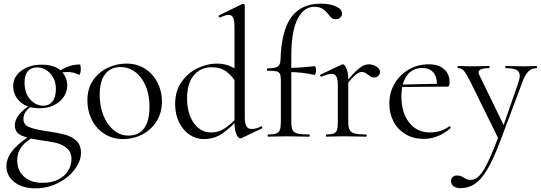

<svg xmlns="http://www.w3.org/2000/svg" viewBox="-20 -746 2952 1048"><path d="M15 161Q15 115 53 70.5Q91 26 168 -20L178 -9Q142 14 122.5 29.5Q103 45 88.5 69.5Q74 94 74 129Q74 185 111.5 218.5Q149 252 213 252Q262 252 297.5 234Q333 216 351.5 186.5Q370 157 370 123Q370 84 345 63Q320 42 286.5 34Q253 26 192 18Q131 9 96 -7Q61 -23 61 -62Q61 -92 84 -120.5Q107 -149 144 -172L151 -165Q131 -153 119.5 -135Q108 -117 108 -97Q108 -66 136.5 -53.5Q165 -41 222 -32L242 -29Q301 -20 336.5 -10.5Q372 -1 397 22.5Q422 46 422 88Q422 133 388 178.5Q354 224 296.5 253Q239 282 173 282Q102 282 58.5 248Q15 214 15 161ZM52 -275Q52 -327 96 -360Q140 -393 207 -393Q278 -393 312.5 -359.5Q347 -326 347 -280Q347 -246 328 -217.5Q309 -189 275 -172Q241 -155 196 -155Q129 -155 90.5 -190Q52 -225 52 -275ZM285 -260Q285 -312 254.5 -345Q224 -378 182 -378Q151 -378 132.5 -358Q114 -338 114 -296Q114 -238 144.5 -203.5Q175 -169 217 -169Q247 -169 266 -191.5Q285 -214 285 -260ZM416 -394Q418 -394 419.5 -387Q421 -380 421 -372Q421 -360 418.5 -348Q416 -336 412 -338Q409 -339 390.5 -346Q372 -353 346 -353Q325 -353 299 -346L290 -318L291 -351Q324 -372 353 -383Q382 -394 416 -394Z M457 -198Q457 -263 488.5 -308.5Q520 -354 569.5 -376.5Q619 -399 670 -399Q729 -399 773 -370Q817 -341 840.5 -293.5Q864 -246 864 -193Q864 -131 835 -84.5Q806 -38 757.5 -12.5Q709 13 652 13Q594 13 549.5 -15.5Q505 -44 481 -92.5Q457 -141 457 -198ZM796 -165Q796 -227 775.5 -276Q755 -325 719 -352.5Q683 -380 637 -380Q583 -380 553.5 -341Q524 -302 524 -229Q524 -168 544 -117Q564 -66 600 -36Q636 -6 681 -6Q736 -6 766 -45Q796 -84 796 -165Z M936 -178Q936 -249 971 -299Q1006 -349 1059 -374Q1112 -399 1164 -399Q1233 -399 1286 -354L1275 -287Q1248 -331 1216 -355Q1184 -379 1137 -379Q1074 -379 1037.5 -334.5Q1001 -290 1001 -208Q1001 -153 1018 -111Q1035 -69 1064.5 -46Q1094 -23 1131 -23Q1172 -23 1206 -45Q1240 -67 1277 -108L1285 -101Q1239 -49 1195 -18Q1151 13 1092 13Q1050 13 1014.5 -11Q979 -35 957.5 -78.5Q936 -122 936 -178ZM1352 -42Q1381 -42 1404 -56L1406 -57Q1410 -57 1411.5 -52Q1413 -47 1410 -45L1300 7Q1296 9 1292 9Q1279 9 1269.5 -15Q1260 -39 1260 -81V-597Q1260 -633 1252.5 -649Q1245 -665 1227 -665Q1214 -665 1181 -651H1179Q1175 -651 1173.5 -655.5Q1172 -660 1175 -662L1302 -724Q1304 -725 1307 -725Q1310 -725 1313 -722.5Q1316 -720 1316 -717V-110Q1316 -74 1324.5 -58Q1333 -42 1352 -42Z M1444 -12Q1474 -12 1488 -17.5Q1502 -23 1507.5 -37Q1513 -51 1513 -81V-306Q1513 -332 1508 -342.5Q1503 -353 1489 -356.5Q1475 -360 1440 -360Q1437 -360 1437 -366.5Q1437 -373 1440 -373Q1481 -373 1495.5 -382.5Q1510 -392 1511 -418Q1516 -580 1570.5 -653Q1625 -726 1731 -726Q1782 -726 1814.5 -710.5Q1847 -695 1847 -673Q1847 -658 1836.5 -649.5Q1826 -641 1812 -641Q1800 -641 1791.5 -647Q1783 -653 1773 -667Q1757 -688 1739.5 -698.5Q1722 -709 1696 -709Q1638 -709 1604 -642Q1570 -575 1570 -439V-81Q1570 -50 1577 -36Q1584 -22 1604 -17Q1624 -12 1668 -12Q1671 -12 1671 -6Q1671 0 1668 0L1604 -1Q1583 -2 1540 -2L1484 -1Q1470 0 1444 0Q1441 0 1441 -6Q1441 -12 1444 -12ZM1545 -353V-375Q1606 -375 1698 -385Q1701 -385 1703 -378Q1705 -371 1705 -361Q1705 -353 1702 -344.5Q1699 -336 1695 -337Q1631 -353 1545 -353Z M1992 -395Q2014 -395 2034 -383Q2054 -371 2054 -354Q2054 -341 2045 -332Q2036 -323 2021 -323Q2012 -323 2005.5 -326.5Q1999 -330 1990 -337Q1981 -345 1973 -349Q1965 -353 1954 -353Q1939 -353 1921 -338Q1903 -323 1860 -271L1856 -282Q1909 -348 1938 -371.5Q1967 -395 1992 -395ZM1762 -12Q1789 -12 1802 -17.5Q1815 -23 1819.5 -37Q1824 -51 1824 -81V-279Q1824 -313 1816 -328Q1808 -343 1789 -343Q1773 -343 1735 -328H1733Q1729 -328 1727.5 -332.5Q1726 -337 1730 -339L1846 -394Q1848 -395 1852 -395Q1861 -395 1871 -372Q1881 -349 1881 -313V-81Q1881 -51 1888.5 -37Q1896 -23 1916 -17.5Q1936 -12 1978 -12Q1982 -12 1982 -6Q1982 0 1978 0Q1946 0 1927 -1L1853 -2L1798 -1Q1785 0 1762 0Q1759 0 1759 -6Q1759 -12 1762 -12Z M2105 -180Q2105 -240 2133.5 -289Q2162 -338 2211 -366.5Q2260 -395 2320 -395Q2374 -395 2404 -368.5Q2434 -342 2434 -296Q2434 -284 2431.5 -278.5Q2429 -273 2422 -273H2364L2365 -288Q2365 -329 2344 -352Q2323 -375 2286 -375Q2231 -375 2201 -333.5Q2171 -292 2171 -219Q2171 -132 2213 -77.5Q2255 -23 2328 -23Q2386 -23 2432 -56H2433Q2436 -56 2438.5 -52.5Q2441 -49 2439 -46Q2371 12 2293 12Q2234 12 2191 -15Q2148 -42 2126.5 -85.5Q2105 -129 2105 -180ZM2152 -284 2380 -289V-273L2153 -271Z M2908 -374Q2883 -374 2864.5 -356.5Q2846 -339 2831 -297L2709 28Q2672 125 2639.5 179.5Q2607 234 2572.5 257.5Q2538 281 2493 281Q2471 281 2456.5 271Q2442 261 2442 242Q2442 228 2451 220Q2460 212 2473 212Q2486 212 2495 215Q2504 218 2514 225Q2516 226 2525.5 231Q2535 236 2549 236Q2574 236 2596 213.5Q2618 191 2643.5 138Q2669 85 2705 -10L2704 18L2546 -303Q2523 -347 2511 -360.5Q2499 -374 2480 -374Q2478 -374 2478 -380Q2478 -386 2480 -386L2514 -385Q2526 -384 2547 -384L2611 -385Q2625 -386 2650 -386Q2652 -386 2652 -380Q2652 -374 2650 -374Q2592 -374 2592 -351Q2592 -345 2597 -335L2734 -53L2711 -12L2809 -294Q2817 -318 2817 -332Q2817 -355 2799 -364.5Q2781 -374 2740 -374Q2738 -374 2738 -380Q2738 -386 2740 -386Q2767 -386 2781 -385L2841 -384L2877 -385Q2887 -386 2908 -386Q2911 -386 2911 -380Q2911 -374 2908 -374Z"/></svg>

Font: Cormorant
Style: Regular
Weight: 400
Designer: Christian Thalmann (Catharsis Fonts)
Foundry: Catharsis Fonts
Version: Version 4.000